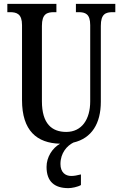

<svg xmlns="http://www.w3.org/2000/svg" viewBox="-20 -734 617 994"><path d="M334 240C351 240 382 234 399 224V169C380 174 363 177 349 177C318 177 293 158 293 115C293 57 328 20 360 4C455 -18 502 -95 502 -207V-600C502 -662 527 -671 564 -671H577V-714H373V-671H386C422 -671 447 -662 447 -604V-209C447 -117 404 -51 323 -51C248 -51 197 -94 197 -210V-600C197 -662 223 -671 260 -671H272V-714H18V-671H31C67 -671 94 -662 94 -604V-216C94 -57 171 7 291 10C252 32 221 78 221 130C221 206 262 240 334 240Z"/></svg>

Font: Noto Serif Bengali ExtraCondensed Medium
Style: Regular
Weight: 500
Width: 2
Designer: Juan Bruce, Universal Thirst, Indian Type Foundry and the Monotype Design Team.
Foundry: Monotype Imaging Inc.
Version: Version 2.003